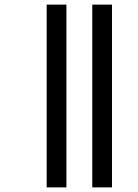

<svg xmlns="http://www.w3.org/2000/svg" viewBox="-20 -671 595 830"><path d="M181.8 139V-651H267.1V139ZM378.9 139V-651H464.1V139Z"/></svg>

Font: Noto Serif Telugu
Style: Regular
Weight: 400
Designer: Jelle Bosma - Monotype Design Team
Foundry: Monotype Imaging Inc.
Version: Version 2.003